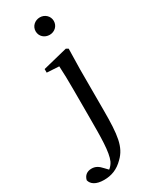

<svg xmlns="http://www.w3.org/2000/svg" viewBox="-346 -835 927 1163"><g transform="rotate(-30 117.0 -253.0)"><path d="M163 -655C197 -655 226 -680 226 -716C226 -751 197 -777 163 -777C128 -777 99 -751 99 -716C99 -680 128 -655 163 -655ZM9 271C60 271 105 255 147 212C207 154 217 78 217 -97V-382L220 -525L205 -534L32 -491V-466L117 -461C120 -411 121 -359 121 -293V-99C121 36 121 141 97 194C89 210 78 223 66 232L45 210C22 184 2 173 -24 173C-55 173 -77 189 -84 220C-77 249 -48 271 9 271Z"/></g></svg>

Font: Noto Serif HK Medium
Style: Regular
Weight: 500
Designer: Ryoko NISHIZUKA 西塚涼子 (kana & ideographs); Frank Grießhammer (Latin, Greek & Cyrillic); Wenlong ZHANG 张文龙 (bopomofo); San
Foundry: Adobe
Version: Version 2.001;hotconv 1.1.0;makeotfexe 2.6.0